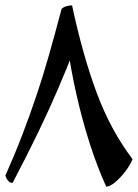

<svg xmlns="http://www.w3.org/2000/svg" viewBox="-20 -687 513 714"><path d="M230 -525 259 -511Q229 -434 196.5 -358Q164 -282 123 -197Q82 -112 27 -7Q16 -7 9.5 -15.5Q3 -24 0 -34Q36 -115 63.5 -187Q91 -259 115 -330Q139 -401 161.5 -480Q184 -559 209 -654Q218 -662 229 -664.5Q240 -667 248 -667Q287 -484 339 -343.5Q391 -203 473 -95Q464 -73 446 -49.5Q428 -26 408.5 -9.5Q389 7 375 7Q342 -65 313.5 -154Q285 -243 263.5 -339Q242 -435 230 -525Z"/></svg>

Font: Ruwudu Medium
Style: Regular
Weight: 500
Designer: Becca Hirsbrunner Spalinger
Foundry: SIL International
Version: Version 3.000